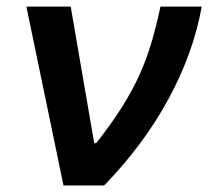

<svg xmlns="http://www.w3.org/2000/svg" viewBox="-20 -566 636 586"><path d="M173.8 0 60.5 -545.9H195.8L267.6 -128.9H273.4Q320.3 -188.5 352.3 -239.3Q384.3 -290 406 -338.4Q427.7 -386.7 442.6 -437.3Q457.5 -487.8 469.7 -545.9H595.7Q570.3 -404.3 494.4 -264.2Q418.5 -124 297.9 0Z"/></svg>

Font: Inter Display Semi Bold
Style: Italic
Weight: 600
Italic angle: -9.39999°
Designer: Rasmus Andersson
Foundry: rsms
Version: Version 4.000;git-4fc901f